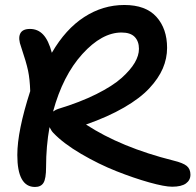

<svg xmlns="http://www.w3.org/2000/svg" viewBox="-20 -721 777 763"><path d="M119.1 22Q48.8 22 48.8 -105Q48.8 -200.2 100.1 -358.9Q98.6 -406.2 91.6 -439.9Q84.5 -473.6 64 -534.2Q51.3 -567.9 60.1 -586.9Q68.8 -606 99.1 -606Q130.4 -606 151.6 -583.5Q172.9 -561 186 -511.2Q240.7 -605.5 314.7 -653.3Q388.7 -701.2 474.1 -701.2Q559.1 -701.2 601.6 -654.1Q644 -606.9 644 -530.8Q644 -488.8 627 -449Q609.9 -409.2 573.2 -369.9Q536.6 -330.6 472.9 -293.7Q409.2 -256.8 321.8 -226.1Q460.9 -135.3 668.9 -83Q707.5 -73.7 722.2 -61.5Q736.8 -49.3 736.8 -26.9Q736.8 -4.9 718.8 8.1Q700.7 21 664.1 21Q634.3 21 573.2 3.9Q512.2 -13.2 442.4 -40.8Q372.6 -68.4 302.2 -109.6Q231.9 -150.9 191.9 -192.9Q184.6 -200.2 176.8 -215.8Q163.1 -139.6 163.1 -57.1Q163.1 -10.7 152.8 5.6Q142.6 22 119.1 22ZM462.9 -591.8Q384.8 -591.8 307.1 -506.1Q229.5 -420.4 190.9 -277.8Q203.6 -286.1 210.9 -288.1Q297.9 -314.5 362.8 -346.9Q427.7 -379.4 463.1 -411.1Q498.5 -442.9 515.4 -471.7Q532.2 -500.5 532.2 -526.9Q532.2 -556.6 515.4 -574.2Q498.5 -591.8 462.9 -591.8Z"/></svg>

Font: Shantell Sans Irregular Bouncy
Style: Regular
Weight: 500
Designer: Stephen Nixon, Anya Danilova, Shantell Martin
Foundry: Arrow Type
Version: Version 1.006;[9816181b4]